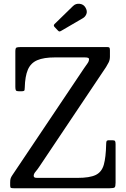

<svg xmlns="http://www.w3.org/2000/svg" viewBox="-20 -1000 672 1020"><path d="M90.5 -750H550Q559 -750 561.5 -746.5Q564 -743 564 -733V-699.5Q564 -681.5 557 -668Q550 -654.5 543.5 -644L190.5 -117Q179 -99.5 169 -88Q159 -76.5 159 -66Q159 -61 162.5 -58Q166 -55 177.5 -55H391.5Q456.5 -55 488.5 -70.5Q520.5 -86 531.5 -125Q542.5 -164 544 -234Q544 -244 546 -249.5Q548 -255 559.5 -255H577Q589 -255 591.5 -250Q594 -245 594 -234V-29Q594 -9 589 -4.5Q584 0 563 0H53Q42.5 0 38.2 -1.8Q34 -3.5 34 -14.5V-31Q34 -45.5 36.8 -53Q39.5 -60.5 45 -68.5L426 -636.5Q435.5 -651 444.2 -662.5Q453 -674 453 -686.5Q453 -695 430.5 -695H271.5Q212.5 -695 178 -680.2Q143.5 -665.5 128.2 -630.2Q113 -595 111.5 -534Q111.5 -520 107.8 -517.5Q104 -515 90.5 -515H81.5Q67.5 -515 64.5 -520Q61.5 -525 61.5 -538V-726Q61.5 -744 67 -747Q72.5 -750 90.5 -750ZM287 -838.5 270 -856.5Q262 -865 270 -872.5L368 -968Q382 -982 403 -979.8Q424 -977.5 434 -960Q445 -941.5 439.2 -926.2Q433.5 -911 420.5 -903.5L306.5 -837Q300 -833 296.2 -832.8Q292.5 -832.5 287 -838.5Z"/></svg>

Font: Besley* Narrow
Style: Regular
Weight: 400
Width: 4
Designer: Owen Earl
Foundry: indestructible type*
Version: Version 3.000; ttfautohint (v1.8.3)